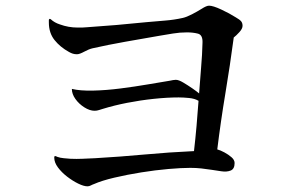

<svg xmlns="http://www.w3.org/2000/svg" viewBox="-20 -682 1040 676"><path d="M834 -591Q834 -581 822.5 -568.5Q811 -556 803 -550Q790 -452 773.5 -353Q757 -254 745 -156Q756 -153 770 -145.5Q784 -138 795 -128.5Q806 -119 806 -108Q806 -87 792 -81.5Q778 -76 759 -79Q740 -82 726 -84Q707 -87 688.5 -89Q670 -91 650 -91Q619 -91 573 -87Q527 -83 477 -75Q427 -67 382.5 -56.5Q338 -46 311 -34Q305 -32 299.5 -29Q294 -26 288 -26Q275 -26 255.5 -35.5Q236 -45 216.5 -60Q197 -75 184 -92.5Q171 -110 171 -127Q171 -133 174.5 -132.5Q178 -132 181 -130Q192 -126 204.5 -125Q217 -124 228 -123Q249 -122 270.5 -123Q292 -124 315 -125Q402 -130 489 -138Q576 -146 663 -150Q668 -193 672 -238.5Q676 -284 679 -327Q666 -335 645.5 -337Q625 -339 609 -339Q569 -339 521.5 -334Q474 -329 428 -320Q382 -311 343 -299Q336 -297 328.5 -294.5Q321 -292 313 -292Q296 -292 277 -304Q258 -316 245.5 -333.5Q233 -351 233 -369Q262 -362 307.5 -363Q353 -364 404 -370.5Q455 -377 501.5 -385Q548 -393 579 -398Q584 -399 589 -400Q594 -401 599 -401Q609 -401 625 -391.5Q641 -382 657 -371Q673 -360 681 -353Q684 -398 688 -443.5Q692 -489 693 -532Q694 -559 677 -563.5Q660 -568 638 -568Q613 -568 589 -564Q565 -560 541 -556Q483 -546 421 -535Q359 -524 306 -512Q293 -509 276.5 -500Q260 -491 251 -491Q243 -491 236.5 -493Q230 -495 223 -499Q192 -516 172 -541Q152 -566 152 -603Q152 -605 152 -607.5Q152 -610 152 -612Q154 -618 159 -614Q172 -602 191 -596Q221 -585 253 -585Q261 -585 269 -585Q277 -585 285 -586Q390 -593 496 -604Q528 -607 560.5 -609.5Q593 -612 624 -619Q637 -622 655.5 -631.5Q674 -641 690 -651Q707 -662 716 -662Q730 -662 759 -648.5Q788 -635 810 -621Q824 -613 829 -607Q834 -601 834 -591Z"/></svg>

Font: Kaisei Tokumin
Style: Regular
Weight: 400
Designer: Font-Kai, 金井和夫
Foundry: KAZUO KANAI
Version: Version 5.003